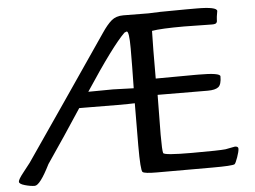

<svg xmlns="http://www.w3.org/2000/svg" viewBox="-51 -767 1120 843"><g transform="rotate(-5 509.0 -345.0)"><path d="M906 -626 783 -628Q681 -628 641 -621Q639 -553 639 -411L810 -412H827Q923 -412 923 -396Q923 -360 909 -349Q895 -338 862 -338L641 -339L639 -164Q639 -93 643 -82.5Q647 -72 769 -72Q891 -72 917 -75L959 -83Q974 -83 974 -73Q974 -61 965 -35.5Q956 -10 951 -6Q940 0 853 0H608Q554 0 545.5 -7.5Q537 -15 537 -124.5Q537 -234 538 -311Q515 -310 463 -310L313 -311H293Q218 -196 137 -78Q92 12 69 12Q51 12 26 5Q1 -2 1 -12Q1 -22 25 -52Q49 -82 55.5 -91Q62 -100 232 -348Q402 -596 425.5 -631Q449 -666 469 -683Q489 -700 521 -700L632 -699Q668 -701 685 -701L798 -702H844Q934 -702 934 -683L930 -659Q929 -654 929 -647.5Q929 -641 928.5 -638Q928 -635 926 -632Q923 -626 906 -626ZM339 -379 448 -380 539 -377Q541 -478 541 -553Q541 -628 530 -628L520 -624Q466 -572 339 -379Z"/></g></svg>

Font: Cagliostro
Style: Regular
Weight: 400
Designer: Matthew Desmond
Foundry: Matthew Desmond
Version: Version